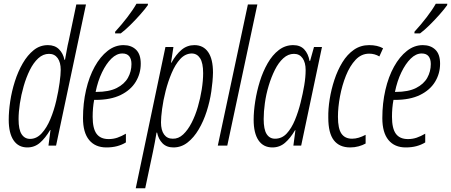

<svg xmlns="http://www.w3.org/2000/svg" viewBox="-20 -784 2429 1034"><path d="M127 10Q79 10 53 -28.5Q27 -67 27 -139Q27 -184 35 -238Q43 -292 60 -345.5Q77 -399 102.5 -443Q128 -487 161.5 -514Q195 -541 238 -541Q275 -541 297.5 -519Q320 -497 327 -462H330Q335 -487 339.5 -513.5Q344 -540 350 -564L391 -760H443L282 0H241L252 -84H250Q224 -40 195 -15Q166 10 127 10ZM142 -36Q177 -36 204.5 -66Q232 -96 251.5 -143Q271 -190 283 -242Q295 -294 301 -338.5Q307 -383 307 -408Q307 -448 290.5 -471Q274 -494 244 -494Q212 -494 186 -470Q160 -446 140.5 -406.5Q121 -367 107.5 -320Q94 -273 87 -226.5Q80 -180 80 -142Q80 -86 96.5 -61Q113 -36 142 -36Z M553 10Q493 10 460 -30Q427 -70 427 -148Q427 -228 443.5 -299.5Q460 -371 490 -425Q520 -479 559.5 -510Q599 -541 645 -541Q687 -541 712.5 -516.5Q738 -492 738 -441Q738 -388 711 -343.5Q684 -299 630 -272.5Q576 -246 494 -246H487Q479 -203 479 -155Q479 -92 500 -63.5Q521 -35 565 -35Q590 -35 612 -42.5Q634 -50 658 -64V-17Q637 -4 611 3Q585 10 553 10ZM499 -289Q567 -289 608.5 -310Q650 -331 669 -365Q688 -399 688 -439Q688 -466 676 -481Q664 -496 639 -496Q608 -496 580 -468.5Q552 -441 529.5 -394.5Q507 -348 495 -289ZM600 -613Q635 -651 666 -691.5Q697 -732 715 -764H777L776 -756Q762 -736 735.5 -706Q709 -676 680.5 -648Q652 -620 630 -604H600Z M711 230 871 -531H914L901 -446H903Q928 -491 958 -516Q988 -541 1027 -541Q1075 -541 1101 -503.5Q1127 -466 1127 -393Q1126 -346 1118 -291.5Q1110 -237 1093 -184Q1076 -131 1050 -87Q1024 -43 990 -16.5Q956 10 914 10Q877 10 855 -12.5Q833 -35 826 -70H823Q819 -45 814 -18.5Q809 8 804 32L762 230ZM910 -37Q941 -36 966.5 -60Q992 -84 1012 -123Q1032 -162 1045.5 -208.5Q1059 -255 1066.5 -302.5Q1074 -350 1074 -390Q1074 -445 1057.5 -470.5Q1041 -496 1012 -496Q977 -495 950.5 -466Q924 -437 904.5 -391Q885 -345 872 -294Q859 -243 853 -197.5Q847 -152 847 -125Q847 -83 863.5 -60Q880 -37 910 -37Z M1153 0 1315 -760H1366L1204 0Z M1447 10Q1398 10 1372 -28.5Q1346 -67 1346 -139Q1346 -184 1354.5 -238.5Q1363 -293 1379.5 -346Q1396 -399 1421.5 -443.5Q1447 -488 1481.5 -514.5Q1516 -541 1559 -541Q1597 -541 1618.5 -518Q1640 -495 1647 -456H1650L1671 -531H1714L1602 0H1560L1571 -83H1569Q1544 -40 1515 -15Q1486 10 1447 10ZM1461 -37Q1498 -37 1524 -65Q1550 -93 1568.5 -138Q1587 -183 1599 -232Q1611 -280 1618.5 -324.5Q1626 -369 1626 -407Q1626 -447 1609.5 -470.5Q1593 -494 1563 -494Q1532 -494 1506 -470.5Q1480 -447 1460.5 -408Q1441 -369 1427 -322.5Q1413 -276 1406.5 -229Q1400 -182 1400 -143Q1400 -87 1416 -62Q1432 -37 1461 -37Z M1866 10Q1808 10 1778 -28.5Q1748 -67 1748 -150Q1747 -197 1755.5 -250Q1764 -303 1781 -354.5Q1798 -406 1824 -448.5Q1850 -491 1886 -516Q1922 -541 1968 -541Q2013 -541 2043 -524L2023 -480Q1998 -495 1968 -495Q1926 -495 1895 -462Q1864 -429 1843 -376.5Q1822 -324 1811 -265Q1800 -206 1800 -155Q1800 -91 1819 -64Q1838 -37 1876 -37Q1894 -37 1912 -42.5Q1930 -48 1949 -58V-11Q1933 -2 1911.5 4Q1890 10 1866 10Z M2165 10Q2105 10 2072 -30Q2039 -70 2039 -148Q2039 -228 2055.5 -299.5Q2072 -371 2102 -425Q2132 -479 2171.5 -510Q2211 -541 2257 -541Q2299 -541 2324.5 -516.5Q2350 -492 2350 -441Q2350 -388 2323 -343.5Q2296 -299 2242 -272.5Q2188 -246 2106 -246H2099Q2091 -203 2091 -155Q2091 -92 2112 -63.5Q2133 -35 2177 -35Q2202 -35 2224 -42.5Q2246 -50 2270 -64V-17Q2249 -4 2223 3Q2197 10 2165 10ZM2111 -289Q2179 -289 2220.5 -310Q2262 -331 2281 -365Q2300 -399 2300 -439Q2300 -466 2288 -481Q2276 -496 2251 -496Q2220 -496 2192 -468.5Q2164 -441 2141.5 -394.5Q2119 -348 2107 -289ZM2212 -613Q2247 -651 2278 -691.5Q2309 -732 2327 -764H2389L2388 -756Q2374 -736 2347.5 -706Q2321 -676 2292.5 -648Q2264 -620 2242 -604H2212Z"/></svg>

Font: Noto Sans ExtraCondensed Light
Style: Italic
Weight: 300
Width: 2
Italic angle: -12°
Designer: Monotype Design Team
Foundry: Monotype Imaging Inc.
Version: Version 2.013; ttfautohint (v1.8.4.7-5d5b)